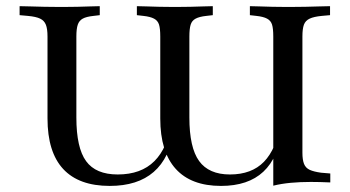

<svg xmlns="http://www.w3.org/2000/svg" viewBox="-20 -591 1134 622"><path d="M335.5 11.3Q235.5 11.3 184.7 -43.5Q133.9 -98.4 133.9 -207.3V-472.6Q133.9 -497.6 128.6 -510.9Q123.4 -524.2 110.1 -530.6Q96.8 -537.1 70.2 -539.5L43.5 -541.9V-571Q58.1 -571 79 -570.2Q100 -569.4 123.8 -569Q147.6 -568.5 171 -568.5H180.6H187.9Q209.7 -568.5 231 -569Q252.4 -569.4 271.4 -570.2Q290.3 -571 303.2 -571V-541.9L283.1 -539.5Q259.7 -537.1 248 -530.6Q236.3 -524.2 231.9 -510.9Q227.4 -497.6 227.4 -472.6V-210.5Q227.4 -112.1 258.9 -69Q290.3 -25.8 361.3 -25.8Q437.1 -25.8 480.2 -69Q523.4 -112.1 535.5 -196L543.5 -169.4Q529.8 -79 477.8 -33.9Q425.8 11.3 335.5 11.3ZM696 11.3Q599.2 11.3 549.2 -44Q499.2 -99.2 499.2 -207.3V-472.6Q499.2 -498.4 495.2 -511.3Q491.1 -524.2 479 -530.6Q466.9 -537.1 444.4 -539.5L423.4 -541.9V-571Q437.1 -571 456 -570.2Q475 -569.4 496.4 -569Q517.7 -568.5 539.5 -568.5H546.8H554Q575.8 -568.5 597.2 -569Q618.5 -569.4 637.5 -570.2Q656.5 -571 669.4 -571V-541.9L648.4 -539.5Q625.8 -537.1 613.7 -530.6Q601.6 -524.2 597.6 -510.9Q593.5 -497.6 593.5 -472.6V-210.5Q593.5 -112.9 625 -69.4Q656.5 -25.8 725 -25.8Q795.2 -25.8 835.1 -66.9Q875 -108.1 888.7 -190.3L893.5 -172.6Q882.3 -80.6 833.1 -34.7Q783.9 11.3 696 11.3ZM865.3 0V-472.6Q865.3 -498.4 861.3 -511.3Q857.3 -524.2 845.2 -530.6Q833.1 -537.1 810.5 -539.5L789.5 -541.9V-571Q803.2 -571 821.8 -570.2Q840.3 -569.4 862.1 -569Q883.9 -568.5 905.6 -568.5H912.9H921.8Q945.2 -568.5 969.4 -569Q993.5 -569.4 1014.1 -570.2Q1034.7 -571 1049.2 -571V-541.9L1022.6 -539.5Q996.8 -537.1 983.1 -530.6Q969.4 -524.2 964.5 -510.9Q959.7 -497.6 959.7 -472.6V-96Q959.7 -73.4 964.9 -60.1Q970.2 -46.8 983.5 -40.7Q996.8 -34.7 1020.2 -31.5L1050 -29V0Q1032.3 -0.8 1016.9 -1.2Q1001.6 -1.6 987.1 -1.6Q952.4 -1.6 922.2 1.2Q891.9 4 865.3 10.5V-51.6Z"/></svg>

Font: Playfair 5pt SemiExpanded Light Medium
Style: Regular
Weight: 500
Version: Version 2.203